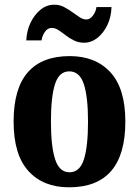

<svg xmlns="http://www.w3.org/2000/svg" viewBox="-20 -788 592 818"><path d="M274 10Q164 10 101 -59.5Q38 -129 38 -270Q38 -411 98.5 -480Q159 -549 277 -549Q387 -549 450.5 -480Q514 -411 514 -270Q514 10 274 10ZM276 -54Q320 -54 337.5 -109Q355 -164 355 -270Q355 -376 337 -430Q319 -484 275 -484Q232 -484 214.5 -430Q197 -376 197 -270Q197 -164 215 -109Q233 -54 276 -54ZM338 -606Q315 -606 295.5 -615.5Q276 -625 260 -637.5Q244 -650 229.5 -659.5Q215 -669 200 -669Q183 -669 171.5 -652.5Q160 -636 157 -616H92Q94 -658 110.5 -692Q127 -726 153 -747Q179 -768 211 -768Q234 -768 253 -758Q272 -748 288.5 -736Q305 -724 319.5 -714.5Q334 -705 348 -705Q363 -705 375.5 -721Q388 -737 391 -758H455Q454 -716 437.5 -681.5Q421 -647 395 -626.5Q369 -606 338 -606Z"/></svg>

Font: Noto Serif Tamil Condensed ExtraBold
Style: Regular
Weight: 800
Width: 3
Designer: Indian Type Foundry, Tom Grace, and the Monotype Design Team
Foundry: Monotype Imaging Inc.
Version: Version 2.004; ttfautohint (v1.8.4.7-5d5b)